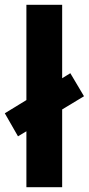

<svg xmlns="http://www.w3.org/2000/svg" viewBox="-32 -780 370 800"><path d="M78 0V-233L43 -212L-12 -308L78 -363V-760H227V-454L261 -475L318 -379L227 -324V0Z"/></svg>

Font: Noto IKEA Arabic
Style: Bold
Weight: 700
Designer: Monotype Design Team
Foundry: Monotype Imaging Inc.
Version: Version 1.200